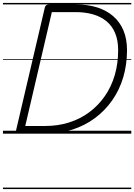

<svg xmlns="http://www.w3.org/2000/svg" viewBox="-20 -905 909 1300"><path d="M111 0Q84 0 88 -19L284 -856Q287 -866 294 -870.5Q301 -875 316 -875H494Q573 -875 637 -855Q701 -835 746.5 -795.5Q792 -756 816 -698.5Q840 -641 840 -565Q840 -468 814.5 -382Q789 -296 740 -226Q691 -156 623 -105.5Q555 -55 470 -27.5Q385 0 286 0ZM151 -52H286Q373 -52 448.5 -76Q524 -100 585 -145.5Q646 -191 690 -254.5Q734 -318 757 -396.5Q780 -475 780 -565Q780 -632 759.5 -681Q739 -730 700.5 -761.5Q662 -793 609 -808Q556 -823 493 -823H331ZM0 365H869V375H0ZM0 -20H869V0H0ZM0 -505H869V-500H0ZM0 -885H869V-875H0Z"/></svg>

Font: Playwrite AT Guides
Style: Italic
Weight: 400
Italic angle: -13.0072°
Designer: Veronika Burian, José Scaglione
Foundry: TypeTogether
Version: Version 1.002